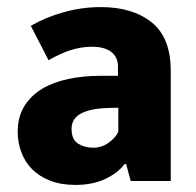

<svg xmlns="http://www.w3.org/2000/svg" viewBox="-20 -511 552 542"><path d="M67 -438Q108 -462 159.5 -476.5Q211 -491 265 -491Q354 -491 408 -448Q462 -405 462 -311V0H349L336 -48H332Q312 -22 276.5 -5.5Q241 11 193 11Q152 11 121.5 -1Q91 -13 71 -33Q51 -53 40.5 -80.5Q30 -108 30 -139Q30 -181 48.5 -211Q67 -241 98.5 -260Q130 -279 172.5 -288Q215 -297 263 -297H313V-323Q313 -350 294 -364.5Q275 -379 240 -379Q210 -379 181 -370Q152 -361 117 -341ZM314 -207 281 -206Q253 -205 234 -200Q215 -195 203.5 -187.5Q192 -180 187 -169.5Q182 -159 182 -148Q182 -117 200.5 -105.5Q219 -94 243 -94Q267 -94 286.5 -108Q306 -122 314 -139Z"/></svg>

Font: Mukta ExtraBold
Style: Regular
Weight: 800
Designer: Girish Dalvi and Yashodeep Gholap
Foundry: Ek Type
Version: Version 2.538;PS 1.002;hotconv 16.6.51;makeotf.lib2.5.65220;